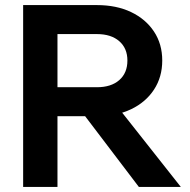

<svg xmlns="http://www.w3.org/2000/svg" viewBox="-20 -735 748 755"><path d="M206 0H71V-715H361Q438 -715 495.5 -687.5Q553 -660 585.5 -611Q618 -562 618 -497Q618 -432 585.5 -382.5Q553 -333 495.5 -305.5Q438 -278 361 -278H196V-392H361Q417 -392 449 -420Q481 -448 481 -497Q481 -545 449 -573Q417 -601 361 -601H206ZM691 0H526L273 -333H428Z"/></svg>

Font: Wix Madefor Display
Style: Bold
Weight: 700
Designer: Dalton Maag Ltd
Foundry: Dalton Maag Ltd
Version: Version 3.100